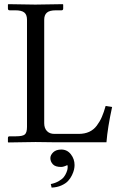

<svg xmlns="http://www.w3.org/2000/svg" viewBox="-20 -666 566 899"><path d="M267.1 34.2Q294.4 34.2 311.8 56.4Q329.1 78.6 329.1 106.9Q329.1 116.2 326.7 127.7Q324.2 139.2 317.1 154.1Q310.1 168.9 298.8 181.2Q287.6 193.4 267.3 202.4Q247.1 211.4 221.7 212.4L217.8 195.8Q239.3 191.4 255.1 182.1Q271 172.9 278.6 163.3Q286.1 153.8 290.8 142.3Q295.4 130.9 296.1 125.5Q296.9 120.1 296.9 116.7Q296.9 111.3 295.4 106.9Q277.8 115.7 266.1 115.7Q238.8 115.7 227.3 103Q215.8 90.3 215.8 74.2Q215.8 60.1 229.2 47.1Q242.7 34.2 267.1 34.2ZM349.1 -39.1Q376.5 -39.1 397.7 -48.8Q418.9 -58.6 433.3 -77.9Q447.8 -97.2 457 -118.7Q466.3 -140.1 474.6 -169.9L504.9 -165Q483.9 -68.4 478.5 0H224.1L146.5 -1L19 1L17.1 -1V-20Q17.1 -27.8 24.9 -27.8H54.7Q86.4 -27.8 96.4 -36.6Q106.4 -45.4 106.4 -71.8V-573.7Q106.4 -597.2 93.8 -607.4Q81.1 -617.7 51.8 -617.7H25.4Q17.1 -617.7 17.1 -626V-644.5L19 -646.5Q106 -644.5 145 -644.5L273.9 -646.5L275.9 -644.5V-626Q275.9 -617.7 268.1 -617.7H241.7Q211.9 -617.7 199.5 -606.7Q187 -595.7 187 -573.7V-89.4Q187 -65.9 199.7 -52.5Q212.4 -39.1 234.4 -39.1Z"/></svg>

Font: Libertinage
Style: b
Weight: 400
Designer: OSP
Foundry: OSP
Version: Version 1.0; 2008; OFL relea